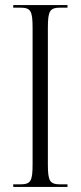

<svg xmlns="http://www.w3.org/2000/svg" viewBox="-20 -734 317 754"><path d="M32 0H245V-10H219C175 -10 168 -22 168 -90V-623C168 -692 175 -704 219 -704H245V-714H32V-704H58C101 -704 108 -692 108 -623V-90C108 -22 101 -10 58 -10H32Z"/></svg>

Font: Noto Serif Display ExtraCondensed Light
Style: Regular
Weight: 300
Width: 2
Designer: Monotype Design Team
Foundry: Monotype Imaging Inc.
Version: Version 2.009